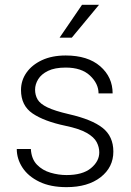

<svg xmlns="http://www.w3.org/2000/svg" viewBox="-20 -769 547 799"><path d="M393.1 -134.8Q393.1 -156.7 382.3 -177.5Q371.6 -198.2 341.1 -215.8Q310.5 -233.4 252 -245.6Q163.6 -264.2 115.5 -296.9Q67.4 -329.6 67.4 -394.5Q67.4 -434.1 90.1 -466.6Q112.8 -499 154.5 -518.6Q196.3 -538.1 253.4 -538.1Q345.2 -538.1 397 -493.2Q448.7 -448.2 448.7 -380.4H390.1Q390.1 -420.9 354.7 -454.3Q319.3 -487.8 253.4 -487.8Q208 -487.8 179.9 -474.1Q151.9 -460.4 138.9 -439.2Q126 -418 126 -396Q126 -373 136.5 -355Q147 -336.9 177.2 -322.3Q207.5 -307.6 266.6 -293.9Q362.8 -272 407.2 -236.6Q451.7 -201.2 451.7 -138.2Q451.7 -72.8 398.7 -31.5Q345.7 9.8 256.8 9.8Q189.9 9.8 143.6 -12.7Q97.2 -35.2 73.5 -71.5Q49.8 -107.9 49.8 -148.9H108.4Q110.8 -107.4 133.8 -83.7Q156.7 -60.1 190.2 -50.3Q223.6 -40.5 256.8 -40.5Q323.7 -40.5 358.4 -69.1Q393.1 -97.7 393.1 -134.8ZM228 -612.3 321.3 -749H392.1L278.8 -612.3Z"/></svg>

Font: Vazirmatn RD FD ExtraLight
Style: Regular
Weight: 200
Designer: Saber Rastikerdar
Foundry: Saber Rastikerdar
Version: Version 33.003